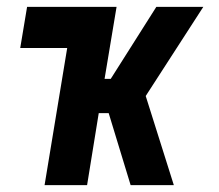

<svg xmlns="http://www.w3.org/2000/svg" viewBox="-20 -540 640 560"><path d="M361 0 297 -210H268L234 0H110L176 -400H39L59 -520H320L285 -310H303L436 -520H573L405 -260L487 0Z"/></svg>

Font: Iosevka Heavy Extended
Style: Italic
Weight: 900
Width: 7
Italic angle: -9°
Monospace: yes
Designer: Belleve Invis
Foundry: Belleve Invis
Version: Version 32.5.0; ttfautohint (v1.8.4)